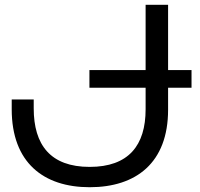

<svg xmlns="http://www.w3.org/2000/svg" viewBox="-20 -770 837 803"><path d="M354 -403H589V-313C589 -162 518 -72 355 -72C191 -72 121 -164 121 -317V-354H29V-313C29 -90 162 13 355 13C549 13 683 -89 683 -311V-403H781V-477H683V-750H589V-477H354Z"/></svg>

Font: Bounded Light
Style: Regular
Weight: 300
Designer: Vlad Churkin
Version: Version 3.0